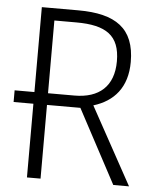

<svg xmlns="http://www.w3.org/2000/svg" viewBox="-52 -758 642 802"><g transform="rotate(5 269.0 -357.0)"><path d="M244 -714H91V-358H8V-309H91V0H148V-309H288L453 0H519L341 -324C426 -350 481 -411 481 -518C481 -659 401 -714 244 -714ZM240 -663C365 -663 423 -624 423 -516C423 -411 362 -358 259 -358H148V-663Z"/></g></svg>

Font: Noto Sans SemiCondensed Light
Style: Regular
Weight: 300
Width: 4
Designer: Monotype Design Team
Foundry: Monotype Imaging Inc.
Version: Version 2.013